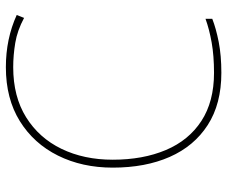

<svg xmlns="http://www.w3.org/2000/svg" viewBox="-80 -684 774 654"><g transform="rotate(-90 307.0 -357.0)"><path d="M405 -699Q305 -699 234.5 -655Q164 -611 127 -534.5Q90 -458 90 -360Q90 -257 123 -179Q156 -101 222 -58Q288 -15 386 -15Q444 -15 489 -23Q534 -31 570 -44V-21Q537 -8 491 1Q445 10 386 10Q280 10 208 -36.5Q136 -83 99.5 -166Q63 -249 63 -360Q63 -464 104 -546.5Q145 -629 221.5 -676.5Q298 -724 405 -724Q502 -724 583 -687L573 -662Q530 -685 488 -692Q446 -699 405 -699Z"/></g></svg>

Font: Noto Sans Myanmar UI Thin
Style: Regular
Weight: 100
Designer: Monotype Design Team
Foundry: Monotype Imaging Inc.
Version: Version 2.103; ttfautohint (v1.8.4.7-5d5b)